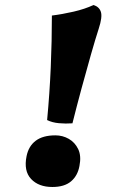

<svg xmlns="http://www.w3.org/2000/svg" viewBox="-20 -737 467 766"><path d="M353 -717Q376 -710 382.5 -689.5Q389 -669 374 -623Q361 -583 343 -520Q325 -457 305.5 -385Q286 -313 269 -245Q242 -243 215 -245.5Q188 -248 168 -258Q178 -364 182.5 -468.5Q187 -573 187 -675Q228 -680 273.5 -690.5Q319 -701 353 -717ZM189 9Q134 9 104 -23Q74 -55 86 -114Q94 -154 122.5 -175.5Q151 -197 201 -197Q230 -197 254.5 -183Q279 -169 292 -142Q305 -115 297 -75Q290 -36 263.5 -13.5Q237 9 189 9Z"/></svg>

Font: Vollkorn Black
Style: Italic
Weight: 900
Italic angle: -11°
Designer: Friedrich Althausen
Foundry: Friedrich Althausen
Version: Version 5.000; ttfautohint (v1.8.3)